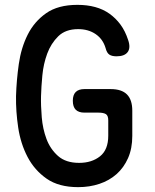

<svg xmlns="http://www.w3.org/2000/svg" viewBox="-20 -761 640 791"><path d="M426 -265Q426 -285 416 -291Q406 -297 386 -297H328Q304 -297 292 -309Q280 -321 280 -346Q280 -370 292 -382Q304 -394 328 -394H436Q481 -394 503 -372Q525 -350 525 -305V-201Q525 -149 507.5 -109.5Q490 -70 460 -43.5Q430 -17 389.5 -3.5Q349 10 302 10Q222 10 172 -25Q122 -60 93.5 -114.5Q65 -169 55 -235.5Q45 -302 46 -365Q48 -431 57.5 -497.5Q67 -564 94 -618Q121 -672 170 -706.5Q219 -741 299 -741Q339 -741 372 -732Q405 -723 431 -704.5Q457 -686 476.5 -659.5Q496 -633 508 -596Q519 -564 506 -546.5Q493 -529 460 -529Q441 -529 430.5 -536Q420 -543 415 -563Q404 -600 374 -620.5Q344 -641 302 -641Q250 -641 220 -611.5Q190 -582 174.5 -540Q159 -498 154.5 -450.5Q150 -403 149 -365Q148 -326 152 -278Q156 -230 171.5 -188.5Q187 -147 219 -118.5Q251 -90 306 -90Q358 -90 392 -117Q426 -144 426 -202Z"/></svg>

Font: Maple Mono Medium
Style: Regular
Weight: 500
Monospace: yes
Designer: subframe7536
Version: Version 7.000